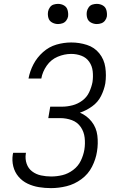

<svg xmlns="http://www.w3.org/2000/svg" viewBox="-20 -962 616 990"><path d="M243 8Q283 8 323.5 -2Q364 -12 399.5 -38Q435 -64 454.5 -102.5Q474 -141 480 -180Q487 -222 482 -263Q477 -304 452.5 -335Q428 -366 392 -381Q425 -392 455 -413.5Q485 -435 501 -467Q517 -499 523 -532Q529 -574 523 -615Q517 -656 492 -687Q467 -718 428 -730.5Q389 -743 347 -743Q309 -743 271 -732Q233 -721 202 -693.5Q171 -666 152.5 -630.5Q134 -595 127 -557H193Q199 -592 221 -623.5Q243 -655 277.5 -669.5Q312 -684 347 -684Q375 -684 400 -674.5Q425 -665 440 -643.5Q455 -622 458 -594.5Q461 -567 457 -539Q452 -513 440 -487Q428 -461 404.5 -443.5Q381 -426 353.5 -419Q326 -412 300 -412H239L229 -353H290Q322 -353 350.5 -342.5Q379 -332 396 -307.5Q413 -283 416.5 -252Q420 -221 415 -190Q410 -161 396.5 -133Q383 -105 357 -85.5Q331 -66 302 -59Q273 -52 244 -52Q217 -52 191.5 -57.5Q166 -63 146 -78Q126 -93 117.5 -117.5Q109 -142 113 -169Q113 -171 114 -174H48Q47 -170 46 -166Q41 -134 48.5 -104Q56 -74 75.5 -51Q95 -28 122.5 -15Q150 -2 180.5 3Q211 8 243 8ZM479 -838Q491 -838 502.5 -842Q514 -846 521.5 -856Q529 -866 531 -877Q533 -894 528.5 -910Q524 -926 510 -934Q496 -942 479 -942Q468 -942 456.5 -938.5Q445 -935 437.5 -924.5Q430 -914 428 -903Q425 -886 429.5 -870Q434 -854 448.5 -846Q463 -838 479 -838ZM279 -838Q291 -838 302.5 -842Q314 -846 321.5 -856Q329 -866 331 -877Q333 -894 328.5 -910Q324 -926 310 -934Q296 -942 279 -942Q268 -942 256.5 -938.5Q245 -935 237.5 -924.5Q230 -914 228 -903Q225 -886 229.5 -870Q234 -854 248.5 -846Q263 -838 279 -838Z"/></svg>

Font: Iosevka Sparkle Light
Style: Italic
Weight: 300
Italic angle: -9°
Designer: Belleve Invis
Foundry: Belleve Invis
Version: Version 4.5.0; ttfautohint (v1.8.3)